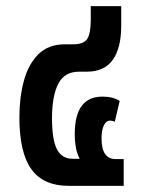

<svg xmlns="http://www.w3.org/2000/svg" viewBox="-20 -604 465 624"><path d="M203 0Q121 0 82 -54Q43 -108 43 -223Q43 -287 57.5 -341Q72 -395 104.5 -427.5Q137 -460 191 -460H218Q252 -460 263.5 -477.5Q275 -495 275 -540V-584H374V-521Q374 -448 346.5 -409.5Q319 -371 262 -371H237Q189 -371 169 -331Q149 -291 149 -220Q149 -150 165 -119Q181 -88 216 -88H239Q223 -117 223 -169Q223 -290 313 -290Q347 -290 369 -276L353 -208Q350 -210 345.5 -211Q341 -212 338 -212Q325 -212 317.5 -196.5Q310 -181 310 -154Q310 -87 356 -87H382V0Z"/></svg>

Font: Noto Sans Thai ExtCond SemBd
Style: Regular
Weight: 600
Width: 2
Designer: Monotype Design Team
Foundry: Monotype Imaging Inc.
Version: Version 2.002; ttfautohint (v1.8.4.7-5d5b)